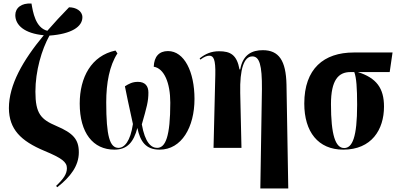

<svg xmlns="http://www.w3.org/2000/svg" viewBox="-20 -831 2236 1079"><path d="M302 221C376 163 423 101 423 25C423 -48 391 -83 297 -123C210 -160 179 -192 179 -316C179 -432 214 -552 258 -631C382 -640 443 -681 443 -734C443 -770 406 -790 368 -790C325 -746 284 -702 246 -658C179 -675 165 -764 157 -811C101 -815 66 -787 66 -746C66 -690 117 -643 226 -633C108 -491 30 -354 30 -223C31 -105 96 -39 230 17C326 57 356 79 356 114C356 147 337 174 295 214Z M623 10C695 10 731 -32 752 -112C768 -36 799 10 877 10C1001 10 1073 -117 1073 -275C1073 -427 1016 -544 924 -544C874 -544 846 -513 844 -456C902 -447 937 -366 937 -254C937 -63 910 0 863 0C830 0 795 -29 777 -132C805 -230 814 -261 814 -311C814 -348 795 -371 755 -371C724 -371 704 -360 682 -346C690 -303 703 -245 727 -134C713 -37 679 0 646 0C597 0 577 -65 577 -256C577 -364 595 -462 640 -531L629 -547C493 -518 428 -396 428 -249C428 -84 503 10 623 10Z M1443 228H1600L1590 -356C1587 -491 1547 -549 1457 -549C1398 -549 1345 -526 1330 -441H1326C1311 -523 1275 -543 1211 -543C1166 -543 1134 -528 1102 -503L1106 -496C1129 -513 1144 -518 1156 -518C1180 -518 1192 -498 1190 -410L1180 0H1337L1330 -309C1327 -443 1351 -514 1398 -514C1438 -514 1453 -466 1452 -330Z M1909 10C2068 10 2138 -102 2138 -232C2138 -335 2096 -393 1991 -426H2170L2186 -536H1968C1800 -536 1690 -445 1690 -249C1690 -90 1768 10 1909 10ZM1914 1C1865 1 1840 -73 1840 -246C1840 -381 1882 -426 1949 -426H1971C1983 -394 1987 -336 1987 -242C1987 -59 1960 1 1914 1Z"/></svg>

Font: Noto Serif Display ExtraCondensed ExtraBold
Style: Regular
Weight: 800
Width: 2
Designer: Monotype Design Team
Foundry: Monotype Imaging Inc.
Version: Version 2.009